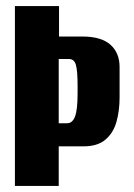

<svg xmlns="http://www.w3.org/2000/svg" viewBox="-20 -611 441 631"><path d="M29 0V-591H174V-491H250Q313 -491 343 -464Q373 -437 373 -391V-290Q373 -248 363 -211.5Q353 -175 327 -152.5Q301 -130 254 -130H173V0ZM173 -206H201Q218 -206 226.5 -228Q235 -250 235 -304V-329Q235 -378 229.5 -397.5Q224 -417 207 -417H173Z"/></svg>

Font: Alumni Sans ExtraBold
Style: Regular
Weight: 800
Designer: Robert E. Leuschke
Foundry: Robert E. Leuschke
Version: Version 1.018